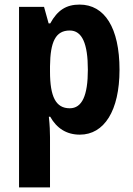

<svg xmlns="http://www.w3.org/2000/svg" viewBox="-20 -577 580 837"><path d="M327 -557C269 -557 231 -533 199 -475H192L172 -547H63V240H198V21C198 -1 197 -31 193 -68H199C227 -18 270 10 328 10C434 10 501 -94 501 -273C501 -456 436 -557 327 -557ZM284 -444C338 -444 363 -387 363 -273C363 -161 338 -105 284 -105C223 -105 198 -156 198 -265V-288C199 -396 223 -444 284 -444Z"/></svg>

Font: Noto Sans Armenian Condensed
Style: Bold
Weight: 700
Width: 3
Designer: Monotype Design Team
Foundry: Monotype Imaging Inc.
Version: Version 2.008